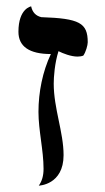

<svg xmlns="http://www.w3.org/2000/svg" viewBox="-20 -582 329 604"><path d="M117 -51C117 -29 112 -12 102 2C102 2 180 0 180 -94C180 -166 149 -241 149 -319C149 -340 152 -383 164 -421C178 -414 203 -404 224 -404C230 -404 237 -405 242 -407C250 -418 256 -440 256 -449C256 -510 230 -524 110 -528C93 -532 82 -543 78 -562C78 -562 38 -556 38 -482C38 -436 72 -412 140 -412C114 -357 101 -292 101 -230C101 -172 117 -109 117 -51Z"/></svg>

Font: Libertinus Sans
Style: Regular
Weight: 400
Designer: Philipp H. Poll, Khaled Hosny
Foundry: Caleb Maclennan
Version: Version 7.050;RELEASE